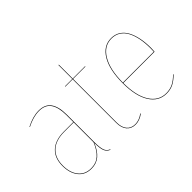

<svg xmlns="http://www.w3.org/2000/svg" viewBox="-99 -976 1311 1311"><g transform="rotate(-45 556.5 -320.5)"><path d="M325.7 -108.4Q325.7 -53.2 334.5 -28.3Q343.3 -3.4 368.2 5.9L366.7 9.3Q340.8 -1 331.3 -25.4Q321.8 -49.8 321.8 -102.5Q299.3 -46.9 266.1 -18.8Q232.9 9.3 185.1 9.3Q123.5 9.3 90.1 -33.2Q56.6 -75.7 56.6 -145Q56.6 -221.2 101.8 -262.7Q147 -304.2 230 -304.2H321.3V-372.6Q321.3 -445.8 294.7 -484.6Q268.1 -523.4 208.5 -523.4Q153.3 -523.4 87.4 -489.7L86.9 -493.2Q152.3 -527.3 208.5 -527.3Q270 -527.3 297.9 -487.5Q325.7 -447.8 325.7 -372.6ZM185.1 5.4Q232.9 5.4 265.6 -23.4Q298.3 -52.2 321.3 -109.4V-300.8H230.5Q148.4 -300.8 104.5 -260.3Q60.5 -219.7 60.5 -145Q60.5 -77.1 93 -35.9Q125.5 5.4 185.1 5.4Z M686 -22.5 688 -19Q649.4 9.3 610.4 9.3Q569.8 9.3 547.1 -17.8Q524.4 -44.9 524.4 -93.3V-513.7H453.1V-517.1H524.4V-650.9L528.3 -651.4V-517.1H647.9L647.5 -513.7H528.3V-93.3Q528.3 -46.4 549.8 -20.5Q571.3 5.4 610.4 5.4Q648.4 5.4 686 -22.5Z M1054.7 -287.6Q1054.7 -272 1053.2 -251.5H751Q751.5 -128.4 793.9 -61.5Q836.4 5.4 909.2 5.4Q946.8 5.4 975.3 -9Q1003.9 -23.4 1033.2 -53.2L1035.6 -50.3Q1005.4 -20 976.6 -5.4Q947.8 9.3 909.2 9.3Q834 9.3 790.5 -59.6Q747.1 -128.4 747.1 -253.4Q747.1 -382.3 790.5 -454.8Q834 -527.3 908.7 -527.3Q945.8 -527.3 974.1 -509.3Q1002.4 -491.2 1019.8 -458.5Q1037.1 -425.8 1045.9 -382.8Q1054.7 -339.8 1054.7 -287.6ZM1049.3 -255.4Q1050.3 -268.1 1050.3 -288.6Q1050.3 -339.8 1042 -381.8Q1033.7 -423.8 1016.8 -456.1Q1000 -488.3 972.4 -505.9Q944.8 -523.4 908.7 -523.4Q836.4 -523.4 793.9 -452.6Q751.5 -381.8 751 -255.4Z"/></g></svg>

Font: Fira Sans Compressed Four
Style: Regular
Weight: 100
Width: 1
Designer: Carrois Corporate & Edenspiekermann AG
Foundry: Carrois Corporate GbR & Edenspiekermann AG
Version: Version 4.203;PS 004.203;hotconv 1.0.88;makeotf.lib2.5.64775